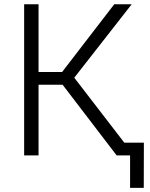

<svg xmlns="http://www.w3.org/2000/svg" viewBox="-20 -748 723 924"><path d="M96.2 0V-727.5H165.5V-401.4H278.8L529.8 -727.5H613.8L337.4 -374L625.5 0H541.5L281.2 -340.3H165.5V0ZM606 156.2V0H564V-61.5H672.4L671.9 156.2Z"/></svg>

Font: Inter Light
Style: Regular
Weight: 300
Designer: Rasmus Andersson
Foundry: rsms
Version: Version 4.000;git-a52131595